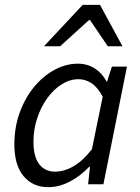

<svg xmlns="http://www.w3.org/2000/svg" viewBox="-20 -761 577 793"><path d="M179.3 12Q115.6 12 77.4 -33.5Q39.3 -79.1 39.3 -164.3Q39.3 -234.5 61.1 -295.1Q82.9 -355.7 120.1 -401.1Q157.3 -446.4 204.4 -472.2Q251.5 -498 301.7 -498Q340.8 -498 371.7 -478.1Q402.6 -458.3 419.7 -424.7H422.5L442.3 -486H504.4L407.1 0H343.9L351.6 -71.9H348.2Q313.1 -34.7 268.9 -11.4Q224.7 12 179.3 12ZM207 -52Q246 -52 284.9 -75Q323.8 -98 359.6 -144.7L404.2 -361.6Q383.6 -400.5 358.1 -417.2Q332.6 -433.9 304.6 -433.9Q268.2 -433.9 234.7 -412.7Q201.1 -391.5 175 -355.2Q148.8 -318.8 133.5 -272.5Q118.2 -226.3 118.2 -175.8Q118.2 -113.3 142.1 -82.7Q166.1 -52 207 -52ZM161.6 -570 321.6 -740.9H393.1L485.8 -570H425.2L351.7 -678.2H347.7L228.4 -570Z"/></svg>

Font: Source Sans 3
Style: Italic
Weight: 200
Italic angle: -11°
Designer: Paul D. Hunt
Foundry: Adobe
Version: Version 3.046;hotconv 1.0.118;makeotfexe 2.5.65603